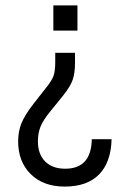

<svg xmlns="http://www.w3.org/2000/svg" viewBox="-20 -527 469 709"><path d="M177 -507H266V-414H177ZM47 -5Q47 -42 59.5 -72.5Q72 -103 104 -144L151 -204Q172 -230 178 -248Q184 -266 184 -297V-332H257V-296Q257 -257 248.5 -232.5Q240 -208 213 -174L166 -116Q139 -83 129.5 -59Q120 -35 120 -5Q120 42 146.5 69Q173 96 221 96Q317 96 319 -13H392Q390 72 346 117Q302 162 219 162Q140 162 93.5 116Q47 70 47 -5Z"/></svg>

Font: D-DIN
Style: Regular
Weight: 400
Designer: Charles Nix
Foundry: Datto Inc.
Version: Version 1.00